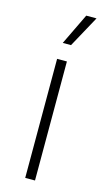

<svg xmlns="http://www.w3.org/2000/svg" viewBox="-109 -719 415 758"><g transform="rotate(15 98.0 -340.5)"><path d="M78 0V-486.5H118V0ZM145 -681H187L117 -553H83.5V-553.5Z"/></g></svg>

Font: Anek Telugu Medium ExtraLight
Style: Regular
Weight: 250
Version: Version 1.003